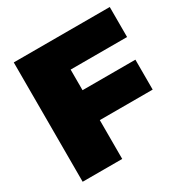

<svg xmlns="http://www.w3.org/2000/svg" viewBox="-160 -839 952 977"><g transform="rotate(-30 315.5 -350.5)"><path d="M49.8 0V-701.2H613.8V-524.9H282.2V-403.8H592.8V-228H282.2V0Z"/></g></svg>

Font: Trueno Black
Style: Regular
Weight: 900
Designer: Julieta Ulanovsky
Foundry: Julieta Ulanovsky
Version: Version 3.001b | FøM Fix